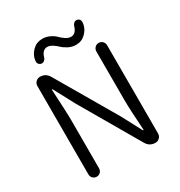

<svg xmlns="http://www.w3.org/2000/svg" viewBox="-213 -1079 1144 1223"><g transform="rotate(-30 359.0 -467.5)"><path d="M101.6 -39.1V-689.5Q101.6 -707 114.3 -719.7Q127 -732.4 144.5 -732.4Q186.5 -732.4 208 -695.3L463.9 -257.8L542 -110.4Q543 -108.4 545.4 -108.4Q547.9 -108.4 547.9 -110.4Q537.1 -268.6 537.1 -335.9V-692.4Q537.1 -709 548.8 -720.7Q560.5 -732.4 576.7 -732.4Q592.8 -732.4 604.5 -720.7Q616.2 -709 616.2 -692.4V-43Q616.2 -25.4 603.5 -12.7Q590.8 0 573.2 0Q530.3 0 508.8 -37.1L254.9 -473.6L175.8 -622.1Q174.8 -624 172.4 -624Q169.9 -624 169.9 -621.1Q179.7 -443.4 179.7 -401.4V-39.1Q179.7 -22.5 168.5 -11.2Q157.2 0 141.1 0Q125 0 113.3 -11.2Q101.6 -22.5 101.6 -39.1ZM447.3 -793Q418.9 -793 393.6 -805.7Q368.2 -818.4 352.5 -833.5Q336.9 -848.6 317.4 -861.3Q297.9 -874 280.3 -874Q243.2 -874 229.5 -824.2Q226.6 -813.5 217.3 -806.2Q208 -798.8 197.3 -799.8Q185.5 -800.8 177.7 -809.6Q170.9 -816.4 170.9 -825.2Q170.9 -870.1 208 -907.2Q236.3 -934.6 278.3 -934.6Q306.6 -934.6 332 -922.4Q357.4 -910.2 372.6 -894.5Q387.7 -878.9 407.2 -866.2Q426.8 -853.5 445.3 -853.5Q481.4 -853.5 496.1 -904.3Q499 -915 508.3 -922.4Q517.6 -929.7 528.3 -928.7Q540 -927.7 547.9 -918.9Q553.7 -911.1 553.7 -902.3Q553.7 -857.4 517.6 -821.3Q489.3 -793 447.3 -793Z"/></g></svg>

Font: Gen Jyuu Gothic P Normal
Style: Regular
Weight: 300
Designer: [Source Han Sans]
Ryoko NISHIZUKA  (kana & ideographs); Paul D. Hunt (Latin, Greek & Cyrillic); Wenlong ZHANG  (bopomofo
Version: Version 1.002.20150607